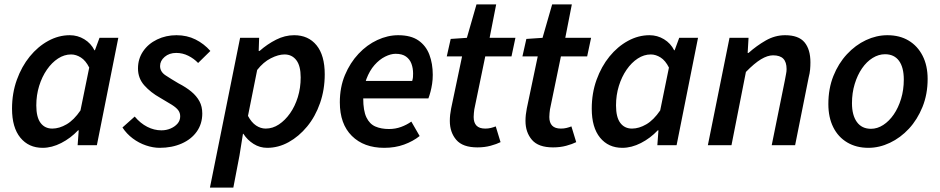

<svg xmlns="http://www.w3.org/2000/svg" viewBox="-20 -664 4297 878"><path d="M175 12Q111 12 73 -34.5Q35 -81 35 -167Q35 -238 57 -299Q79 -360 116 -405.5Q153 -451 200.5 -477Q248 -503 299 -503Q335 -503 365.5 -484.5Q396 -466 412 -434H414L435 -491H521L423 0H335L340 -68H337Q303 -32 260 -10Q217 12 175 12ZM219 -76Q251 -76 284.5 -95.5Q318 -115 348 -159L388 -355Q372 -387 350 -401Q328 -415 305 -415Q274 -415 245.5 -396.5Q217 -378 194.5 -345.5Q172 -313 159 -271Q146 -229 146 -182Q146 -128 165.5 -102Q185 -76 219 -76Z M710 12Q680 12 647.5 1Q615 -10 587 -31Q559 -52 540 -81L596 -131Q622 -100 653.5 -84Q685 -68 718 -68Q741 -68 760.5 -76.5Q780 -85 792 -99Q804 -113 804 -132Q804 -148 795 -160Q786 -172 765.5 -185Q745 -198 712 -217Q669 -241 640 -273.5Q611 -306 611 -351Q611 -395 634.5 -429.5Q658 -464 698.5 -483.5Q739 -503 787 -503Q835 -503 874 -483.5Q913 -464 942 -431L886 -376Q867 -396 841 -409Q815 -422 786 -422Q754 -422 733 -404Q712 -386 712 -362Q712 -336 737 -319.5Q762 -303 796 -283Q831 -265 855 -245Q879 -225 892 -201Q905 -177 905 -145Q905 -98 880 -62.5Q855 -27 810.5 -7.5Q766 12 710 12Z M940 194 1078 -491H1165L1163 -431H1167Q1202 -462 1242.5 -482.5Q1283 -503 1325 -503Q1390 -503 1427.5 -457Q1465 -411 1465 -324Q1465 -254 1443.5 -192.5Q1422 -131 1384.5 -85.5Q1347 -40 1300 -14Q1253 12 1202 12Q1168 12 1139.5 -6Q1111 -24 1093 -52H1091L1075 48L1047 194ZM1195 -76Q1227 -76 1255.5 -95Q1284 -114 1306.5 -146Q1329 -178 1342 -220Q1355 -262 1355 -310Q1355 -363 1335 -389Q1315 -415 1281 -415Q1253 -415 1218.5 -397.5Q1184 -380 1156 -344L1114 -134Q1130 -104 1151 -90Q1172 -76 1195 -76Z M1737 12Q1644 12 1589 -42.5Q1534 -97 1534 -196Q1534 -265 1557.5 -321Q1581 -377 1619.5 -418Q1658 -459 1705.5 -481Q1753 -503 1801 -503Q1859 -503 1893.5 -479Q1928 -455 1943.5 -414Q1959 -373 1959 -322Q1959 -300 1956 -280.5Q1953 -261 1948.5 -244Q1944 -227 1939 -214H1612L1621 -294H1865Q1868 -305 1868.5 -311.5Q1869 -318 1869 -328Q1869 -352 1861.5 -372.5Q1854 -393 1836.5 -405.5Q1819 -418 1789 -418Q1767 -418 1741 -405Q1715 -392 1692.5 -366.5Q1670 -341 1655.5 -302.5Q1641 -264 1641 -214Q1641 -158 1655.5 -127.5Q1670 -97 1696.5 -85.5Q1723 -74 1759 -74Q1788 -74 1814 -83.5Q1840 -93 1861 -108L1899 -42Q1869 -18 1828 -3Q1787 12 1737 12Z M2163 10Q2096 10 2066.5 -24.5Q2037 -59 2037 -111Q2037 -125 2038.5 -139Q2040 -153 2043 -168L2093 -406H2023L2041 -486L2115 -491L2159 -644H2249L2219 -491H2337L2319 -406H2199L2149 -164Q2148 -155 2147 -147Q2146 -139 2146 -129Q2146 -103 2159 -89.5Q2172 -76 2199 -76Q2213 -76 2225 -79Q2237 -82 2247 -86L2269 -14Q2251 -5 2223.5 2.5Q2196 10 2163 10Z M2509 10Q2442 10 2412.5 -24.5Q2383 -59 2383 -111Q2383 -125 2384.5 -139Q2386 -153 2389 -168L2439 -406H2369L2387 -486L2461 -491L2505 -644H2595L2565 -491H2683L2665 -406H2545L2495 -164Q2494 -155 2493 -147Q2492 -139 2492 -129Q2492 -103 2505 -89.5Q2518 -76 2545 -76Q2559 -76 2571 -79Q2583 -82 2593 -86L2615 -14Q2597 -5 2569.5 2.5Q2542 10 2509 10Z M2826 12Q2762 12 2724 -34.5Q2686 -81 2686 -167Q2686 -238 2708 -299Q2730 -360 2767 -405.5Q2804 -451 2851.5 -477Q2899 -503 2950 -503Q2986 -503 3016.5 -484.5Q3047 -466 3063 -434H3065L3086 -491H3172L3074 0H2986L2991 -68H2988Q2954 -32 2911 -10Q2868 12 2826 12ZM2870 -76Q2902 -76 2935.5 -95.5Q2969 -115 2999 -159L3039 -355Q3023 -387 3001 -401Q2979 -415 2956 -415Q2925 -415 2896.5 -396.5Q2868 -378 2845.5 -345.5Q2823 -313 2810 -271Q2797 -229 2797 -182Q2797 -128 2816.5 -102Q2836 -76 2870 -76Z M3217 0 3316 -491H3403L3399 -422H3403Q3440 -455 3482 -479Q3524 -503 3570 -503Q3632 -503 3659 -470.5Q3686 -438 3686 -379Q3686 -362 3684.5 -345.5Q3683 -329 3678 -310L3616 0H3509L3569 -296Q3572 -314 3574.5 -325.5Q3577 -337 3577 -348Q3577 -380 3562 -395.5Q3547 -411 3515 -411Q3490 -411 3460 -393Q3430 -375 3391 -335L3325 0Z M3951 12Q3896 12 3854.5 -12.5Q3813 -37 3790.5 -82Q3768 -127 3768 -188Q3768 -259 3791 -316.5Q3814 -374 3853 -416Q3892 -458 3940 -480.5Q3988 -503 4038 -503Q4094 -503 4135 -478.5Q4176 -454 4199 -409Q4222 -364 4222 -303Q4222 -233 4198.5 -175Q4175 -117 4136.5 -75.5Q4098 -34 4049.5 -11Q4001 12 3951 12ZM3963 -75Q3992 -75 4019 -92.5Q4046 -110 4067 -140.5Q4088 -171 4100.5 -212Q4113 -253 4113 -300Q4113 -356 4091 -386Q4069 -416 4027 -416Q3998 -416 3970.5 -399Q3943 -382 3922 -351.5Q3901 -321 3888.5 -280Q3876 -239 3876 -192Q3876 -137 3898.5 -106Q3921 -75 3963 -75Z"/></svg>

Font: Source Sans 3 ExtraLight SemiBold
Style: Italic
Weight: 600
Italic angle: -11°
Version: Version 3.052;hotconv 1.1.0;makeotfexe 2.6.0